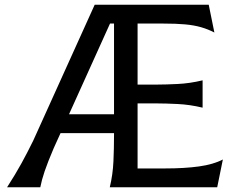

<svg xmlns="http://www.w3.org/2000/svg" viewBox="-20 -795 1016 815"><path d="M866 -775 890 -657Q863 -671 833.5 -679.5Q804 -688 766 -691.5Q728 -695 673 -695H564V-436H649Q682 -436 734 -438.5Q786 -441 840 -454V-338Q786 -351 734 -353.5Q682 -356 649 -356H564V-80H681Q763 -80 824.5 -88.5Q886 -97 926 -118L902 0H446Q459 -54 461.5 -110Q464 -166 464 -222V-230H237L208 -166Q182 -105 169.5 -68Q157 -31 151 0H10Q46 -56 71 -101.5Q96 -147 121 -198L382 -775ZM273 -310H464V-695H447Z"/></svg>

Font: Faculty Glyphic
Style: Regular
Weight: 400
Designer: Koto Studio, Dylan Young
Foundry: Koto Studio
Version: Version 1.004; ttfautohint (v1.8.4.7-5d5b)